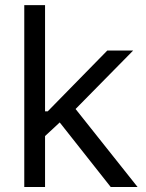

<svg xmlns="http://www.w3.org/2000/svg" viewBox="-20 -748 584 768"><path d="M155.3 -199.2V-302.7H170.9L409.2 -545.9H512.7L258.8 -288.1H251ZM77.1 0V-727.5H160.2V0ZM422.9 0 210 -269.5 269.5 -328.1 530.3 0Z"/></svg>

Font: GitLab Sans
Style: Regular
Weight: 400
Designer: Rasmus Andersson
Foundry: Modifications by GitLab B.V., manufactured by rsms
Version: Version 4.000;git-c8fb6b7